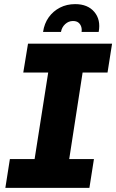

<svg xmlns="http://www.w3.org/2000/svg" viewBox="-20 -912 564 932"><path d="M6 0 28 -140H148L214 -560H93L116 -700H524L502 -560H381L316 -140H436L414 0ZM189 -757Q195 -798 216.5 -828Q238 -858 271 -875Q304 -892 345 -892Q406 -892 438 -854Q470 -816 459 -757H376Q378 -771 374 -783Q370 -795 360.5 -802.5Q351 -810 334 -810Q313 -810 296.5 -795Q280 -780 276 -757Z"/></svg>

Font: MuseoModerno Thin
Style: Bold Italic
Weight: 700
Italic angle: -9°
Version: Version 1.003